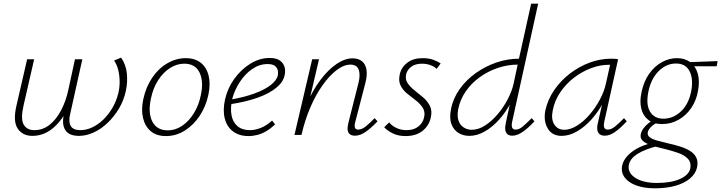

<svg xmlns="http://www.w3.org/2000/svg" viewBox="-20 -731 3907 1040"><path d="M156 5Q103 5 76.5 -33.5Q50 -72 68 -154L127 -410H165L107 -157Q91 -86 108.5 -56Q126 -26 166 -26Q212 -26 248.5 -55Q285 -84 311.5 -134.5Q338 -185 351 -248L386 -410H426L360 -113Q350 -72 363 -49Q376 -26 415 -26Q448 -26 480.5 -41.5Q513 -57 541 -84.5Q569 -112 590 -148.5Q611 -185 621 -227Q628 -256 628 -287.5Q628 -319 621 -349.5Q614 -380 598 -403L636 -419Q662 -381 667 -334.5Q672 -288 662 -240Q651 -188 625 -144Q599 -100 563.5 -66Q528 -32 487.5 -13.5Q447 5 408 5Q354 5 334 -26Q314 -57 326 -111L342 -187L360 -165Q332 -108 300 -70Q268 -32 232 -13.5Q196 5 156 5Z M879 6Q828 6 797 -20Q766 -46 755 -91Q744 -136 756 -193Q770 -259 804 -309.5Q838 -360 886 -388Q934 -416 986 -416Q1036 -416 1067.5 -391Q1099 -366 1110 -321.5Q1121 -277 1109 -219Q1096 -156 1062.5 -105Q1029 -54 981.5 -24Q934 6 879 6ZM888 -25Q931 -25 968 -50.5Q1005 -76 1031.5 -120Q1058 -164 1068 -217Q1084 -289 1061 -337.5Q1038 -386 978 -386Q938 -386 901 -362.5Q864 -339 836.5 -296.5Q809 -254 797 -195Q781 -117 806 -71Q831 -25 888 -25Z M1326 6Q1276 6 1242.5 -19Q1209 -44 1197.5 -89Q1186 -134 1199 -193Q1213 -254 1249.5 -304.5Q1286 -355 1336 -386Q1386 -417 1441 -417Q1478 -417 1497 -402.5Q1516 -388 1521.5 -367.5Q1527 -347 1522 -325Q1515 -287 1476.5 -255.5Q1438 -224 1374.5 -201.5Q1311 -179 1225 -166L1226 -191Q1302 -204 1358 -224.5Q1414 -245 1446.5 -270.5Q1479 -296 1485 -323Q1487 -334 1485 -348Q1483 -362 1470.5 -373Q1458 -384 1429 -384Q1385 -384 1346 -357Q1307 -330 1279 -287Q1251 -244 1238 -196Q1227 -145 1234 -107Q1241 -69 1266.5 -47.5Q1292 -26 1334 -26Q1361 -26 1392 -38Q1423 -50 1454 -78L1470 -57Q1448 -36 1424 -21.5Q1400 -7 1375.5 -0.5Q1351 6 1326 6Z M1903 4Q1887 4 1876.5 -3Q1866 -10 1863.5 -24.5Q1861 -39 1866 -61L1922 -283Q1933 -328 1922.5 -354.5Q1912 -381 1878 -381Q1842 -381 1803 -351Q1764 -321 1727 -269Q1690 -217 1660.5 -148Q1631 -79 1613 0H1584Q1607 -91 1641 -167.5Q1675 -244 1716.5 -299Q1758 -354 1803 -384.5Q1848 -415 1890 -415Q1921 -415 1940.5 -399.5Q1960 -384 1965 -354Q1970 -324 1959 -281L1904 -69Q1899 -51 1902.5 -40Q1906 -29 1920 -29Q1940 -29 1961.5 -46.5Q1983 -64 2009 -91L2025 -74Q1991 -38 1961 -17Q1931 4 1903 4ZM1575 0 1671 -410H1708L1612 0Z M2177 6Q2136 6 2106.5 -9Q2077 -24 2061 -42L2088 -68Q2101 -51 2126 -38.5Q2151 -26 2182 -26Q2222 -26 2246.5 -46Q2271 -66 2277 -95Q2284 -125 2270 -147Q2256 -169 2232.5 -187Q2209 -205 2185.5 -224Q2162 -243 2149.5 -268.5Q2137 -294 2146 -331Q2155 -368 2187 -392Q2219 -416 2270 -416Q2302 -416 2326 -407.5Q2350 -399 2367 -387L2345 -358Q2333 -370 2312 -378Q2291 -386 2266 -386Q2229 -386 2207.5 -369.5Q2186 -353 2180 -329Q2174 -301 2188 -280.5Q2202 -260 2225.5 -241.5Q2249 -223 2272.5 -203Q2296 -183 2309 -156.5Q2322 -130 2313 -92Q2303 -49 2268 -21.5Q2233 6 2177 6Z M2522 5Q2490 5 2464 -10.5Q2438 -26 2425.5 -58.5Q2413 -91 2423 -140Q2434 -198 2469.5 -248Q2505 -298 2557 -335Q2609 -372 2669 -392.5Q2729 -413 2791 -413L2857 -711H2895L2754 -71Q2750 -52 2754 -40.5Q2758 -29 2773 -29Q2792 -29 2812.5 -46.5Q2833 -64 2860 -91L2875 -74Q2841 -37 2811 -16.5Q2781 4 2755 4Q2739 4 2729 -4Q2719 -12 2717 -28.5Q2715 -45 2720 -66L2758 -243L2786 -277Q2774 -226 2747.5 -175.5Q2721 -125 2684.5 -84Q2648 -43 2606 -19Q2564 5 2522 5ZM2535 -28Q2571 -28 2607 -51Q2643 -74 2675 -111.5Q2707 -149 2730 -193Q2753 -237 2762 -278L2787 -395L2804 -381H2784Q2730 -381 2676.5 -363Q2623 -345 2578 -312.5Q2533 -280 2502.5 -235.5Q2472 -191 2462 -140Q2455 -103 2463.5 -78Q2472 -53 2492 -40.5Q2512 -28 2535 -28Z M3022 5Q2970 5 2946.5 -36Q2923 -77 2934 -133Q2947 -192 2982 -243Q3017 -294 3067 -332.5Q3117 -371 3174.5 -392Q3232 -413 3288 -413Q3300 -413 3310 -412.5Q3320 -412 3328 -410L3253 -71Q3244 -29 3272 -29Q3291 -29 3312.5 -46.5Q3334 -64 3360 -91L3375 -74Q3341 -37 3312 -16.5Q3283 4 3256 4Q3240 4 3229.5 -3Q3219 -10 3216 -25Q3213 -40 3218 -63L3259 -243L3286 -277Q3275 -226 3248 -176Q3221 -126 3184.5 -85Q3148 -44 3106 -19.5Q3064 5 3022 5ZM3036 -28Q3070 -28 3106.5 -51Q3143 -74 3174.5 -111Q3206 -148 3229.5 -192Q3253 -236 3262 -278L3288 -395L3308 -378Q3303 -379 3294 -379.5Q3285 -380 3277 -380Q3230 -380 3181 -361.5Q3132 -343 3089 -310Q3046 -277 3015 -231.5Q2984 -186 2974 -133Q2964 -85 2982.5 -56.5Q3001 -28 3036 -28Z M3527 289Q3469 289 3426.5 273.5Q3384 258 3363.5 230Q3343 202 3350 166Q3359 125 3403.5 91Q3448 57 3529 38L3538 61Q3473 78 3434 102Q3395 126 3387 159Q3377 203 3420 231.5Q3463 260 3539 260Q3615 260 3663 238.5Q3711 217 3719 182Q3725 149 3706 129Q3687 109 3654 97.5Q3621 86 3585 77Q3558 71 3532.5 64Q3507 57 3487 48Q3467 39 3457 26.5Q3447 14 3451 -5Q3455 -22 3466.5 -37Q3478 -52 3492 -63Q3506 -74 3519 -82L3548 -72Q3538 -67 3525.5 -59Q3513 -51 3502.5 -39.5Q3492 -28 3489 -16Q3485 2 3500 13Q3515 24 3543.5 31.5Q3572 39 3605 47Q3637 54 3666.5 63.5Q3696 73 3718.5 87Q3741 101 3751.5 122.5Q3762 144 3756 174Q3749 209 3718.5 235Q3688 261 3639.5 275Q3591 289 3527 289ZM3566 -59Q3520 -59 3491.5 -81.5Q3463 -104 3453.5 -143Q3444 -182 3455 -232Q3467 -290 3496 -331Q3525 -372 3564.5 -394Q3604 -416 3647 -416Q3690 -416 3719 -394Q3748 -372 3759.5 -332.5Q3771 -293 3761 -239Q3752 -187 3724.5 -146.5Q3697 -106 3656 -82.5Q3615 -59 3566 -59ZM3573 -88Q3627 -88 3669.5 -128.5Q3712 -169 3725 -242Q3736 -306 3714.5 -346.5Q3693 -387 3642 -387Q3589 -387 3547.5 -345.5Q3506 -304 3492 -234Q3478 -165 3501 -126.5Q3524 -88 3573 -88ZM3862 -372H3715L3701 -394L3867 -400Z"/></svg>

Font: Ysabeau ExtraLight
Style: Italic
Weight: 250
Italic angle: -12°
Version: Version 2.000;gftools[0.9.27.dev2+g8671c4b]